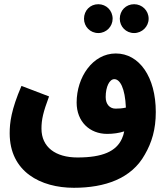

<svg xmlns="http://www.w3.org/2000/svg" viewBox="-20 -704 795 912"><path d="M617 -547C655 -547 686 -578 686 -615C686 -654 655 -684 617 -684C578 -684 549 -654 549 -615C549 -578 578 -547 617 -547ZM447 -547C485 -547 515 -578 515 -615C515 -654 485 -684 447 -684C408 -684 379 -654 379 -615C379 -578 408 -547 447 -547ZM331 188C479 188 605 144 668 30C701 -27 720 -89 720 -172C720 -338 642 -450 530 -450C420 -450 344 -337 344 -217C344 -126 406 -68 489 -68C517 -68 546 -72 570 -80C568 -68 564 -56 559 -45C532 15 467 44 348 44C244 44 177 -5 177 -93C177 -136 185 -171 213 -246L82 -296C33 -182 26 -121 26 -71C26 112 173 188 331 188ZM482 -243C482 -292 500 -328 523 -328C550 -328 574 -286 578 -193C561 -189 544 -188 529 -188C502 -188 482 -208 482 -243Z"/></svg>

Font: Noto Sans Arabic UI XCn XBd
Style: Regular
Weight: 800
Width: 2
Designer: Monotype Design Team, Nadine Chahine and Nizar Qandah
Foundry: Monotype Imaging Inc.
Version: Version 2.010